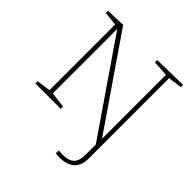

<svg xmlns="http://www.w3.org/2000/svg" viewBox="-239 -871 1286 1286"><g transform="rotate(45 404.5 -228.0)"><path d="M525 237Q514 237 504 236Q494 235 484 234L487 206Q497 207 506 208Q515 209 523 209Q580 209 606.5 183.5Q633 158 633 101V3L187 -646V-36L298 -21V0H58V-21L156 -35V-657L58 -667V-688L196 -693L635 -54V-659L524 -666V-688L764 -693V-672L666 -658V99Q666 154 645.5 184Q625 214 592.5 225.5Q560 237 525 237Z"/></g></svg>

Font: Bitter ExtraLight
Style: Regular
Weight: 200
Designer: Sol Matas, and Bitter project Authors
Foundry: Sol Matas
Version: Version 2.001